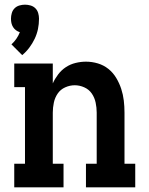

<svg xmlns="http://www.w3.org/2000/svg" viewBox="-20 -802 640 822"><path d="M75 -566 29 -612Q41 -623 50 -636Q59 -649 65 -664Q56 -667 48.5 -672.5Q41 -678 36 -686Q31 -694 29 -703Q27 -712 27 -722Q27 -734 30.5 -746Q34 -758 42.5 -766.5Q51 -775 63 -778.5Q75 -782 87 -782Q99 -782 111 -778.5Q123 -775 131.5 -766.5Q140 -758 143.5 -746Q147 -734 147 -722Q147 -699 142.5 -677.5Q138 -656 128.5 -636Q119 -616 105.5 -598Q92 -580 75 -566ZM41 0V-101H87V-429H41V-530H206V-445Q215 -465 229 -483.5Q243 -502 262 -514.5Q281 -527 303.5 -532.5Q326 -538 348 -538Q374 -538 399 -530.5Q424 -523 444 -507Q464 -491 477.5 -468.5Q491 -446 499 -421.5Q507 -397 510 -371.5Q513 -346 513 -320V-101H559V0H348V-101H394V-320Q394 -341 389.5 -362.5Q385 -384 373 -401.5Q361 -419 341 -428Q321 -437 300 -437Q279 -437 259 -428Q239 -419 227 -401.5Q215 -384 210.5 -362.5Q206 -341 206 -320V-101H252V0Z"/></svg>

Font: Iosevka Slab Extended
Style: Bold
Weight: 700
Width: 7
Monospace: yes
Designer: Belleve Invis
Foundry: Belleve Invis
Version: Version 11.1.0; ttfautohint (v1.8.3)